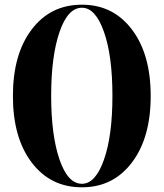

<svg xmlns="http://www.w3.org/2000/svg" viewBox="-20 -784 697 818"><path d="M329 14Q194 14 114 -93Q35 -198 35 -375Q35 -552 114 -657Q194 -764 329 -764Q463 -764 543 -657Q622 -552 622 -375Q622 -198 543 -93Q463 14 329 14ZM329 -1Q387 -1 423 -104Q459 -206 459 -376Q459 -546 423 -648Q387 -751 329 -751Q269 -751 233.5 -647.5Q198 -544 198 -376Q198 -208 233.5 -104.5Q269 -1 329 -1Z"/></svg>

Font: Gloock
Style: Regular
Weight: 400
Designer: Duarte Pinto
Foundry: Duarte Pinto
Version: Version 1.000